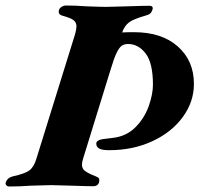

<svg xmlns="http://www.w3.org/2000/svg" viewBox="-67 -675 725 698"><path d="M638 -370Q638 -305 597.5 -249.5Q557 -194 486.5 -161.5Q416 -129 330 -129Q304 -129 293.5 -135Q283 -141 283 -153Q283 -165 305 -169L345 -174Q394 -180 426.5 -213.5Q459 -247 474 -290Q489 -333 489 -367Q489 -446 462.5 -480.5Q436 -515 399 -515Q385 -515 376 -509Q367 -503 357.5 -484Q348 -465 336 -425L235 -98Q231 -86 231 -76Q231 -62 242 -53.5Q253 -45 281 -34Q288 -31 291 -28.5Q294 -26 294 -20Q294 -9 288 -3.5Q282 2 272 2Q249 2 193 0Q137 -2 119 -2Q100 -2 46 0Q4 3 -33 3Q-40 3 -44 -1.5Q-48 -6 -46 -12Q-40 -29 -20 -34Q22 -43 39 -55Q56 -67 65 -97L206 -551Q211 -569 211 -579Q211 -594 200 -602Q189 -610 160 -618Q142 -623 148 -640Q150 -646 157.5 -650.5Q165 -655 171 -655Q207 -655 248 -652Q300 -650 319 -650L395 -652Q453 -654 476 -654Q492 -654 487 -639Q484 -630 478.5 -625.5Q473 -621 461 -618Q419 -606 402.5 -594Q386 -582 377 -557Q391 -558 420 -558Q521 -558 579.5 -506Q638 -454 638 -370Z"/></svg>

Font: EB Garamond ExtraBold
Style: Italic
Weight: 800
Italic angle: -17.2°
Designer: Georg Duffner and Octavio Pardo
Foundry: Georg Duffner
Version: Version 1.000